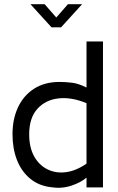

<svg xmlns="http://www.w3.org/2000/svg" viewBox="-20 -899 564 921"><path d="M225 -1Q165 -8 123.5 -43Q82 -78 61 -132.5Q40 -187 40 -255Q40 -328 66.5 -384.5Q93 -441 143.5 -473.5Q194 -506 266 -506Q295 -506 326.5 -502Q358 -498 395 -479V-700H474V0H395V-47Q367 -23 321 -8Q275 7 225 -1ZM395 -114V-404Q323 -434 260.5 -427Q198 -420 159 -376.5Q120 -333 120 -255Q120 -192 143.5 -149.5Q167 -107 207 -87Q247 -67 295.5 -73Q344 -79 395 -114ZM227 -768 126 -879H194L250 -815L306 -879H374L273 -768Z"/></svg>

Font: Kulim Park
Style: Regular
Weight: 400
Designer: Noponies / Dale Sattler
Foundry: Noponies
Version: Version 1.000; ttfautohint (v1.8.3)